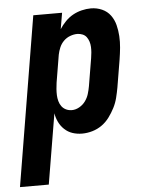

<svg xmlns="http://www.w3.org/2000/svg" viewBox="-87 -572 640 830"><g transform="rotate(-5 233.0 -156.5)"><path d="M-34 215 88 -520H213L201 -450Q212 -467 227 -482.5Q242 -498 260 -508Q278 -518 298.5 -523Q319 -528 338 -528Q364 -528 386.5 -518Q409 -508 423 -489Q437 -470 443 -446.5Q449 -423 450.5 -398Q452 -373 449.5 -347.5Q447 -322 443 -297L423 -177Q419 -155 413.5 -133Q408 -111 397.5 -90.5Q387 -70 373 -51Q359 -32 340 -18.5Q321 -5 298.5 1.5Q276 8 254 8Q232 8 212.5 1.5Q193 -5 178 -19Q163 -33 154 -51.5Q145 -70 142 -90L91 215ZM219 -97Q235 -97 251 -106Q267 -115 277.5 -129.5Q288 -144 293 -160.5Q298 -177 301 -194L321 -314Q323 -326 324 -338Q325 -350 324.5 -362Q324 -374 320.5 -385Q317 -396 310.5 -405Q304 -414 293 -418.5Q282 -423 270 -423Q255 -423 239 -417Q223 -411 211 -399Q199 -387 192.5 -371.5Q186 -356 183 -341L163 -221Q161 -207 160 -193.5Q159 -180 159.5 -167Q160 -154 163.5 -141Q167 -128 174.5 -118Q182 -108 193.5 -102.5Q205 -97 219 -97Z"/></g></svg>

Font: Iosevka SS18 Extrabold
Style: Italic
Weight: 800
Italic angle: -9°
Monospace: yes
Designer: Belleve Invis
Foundry: Belleve Invis
Version: Version 25.1.1; ttfautohint (v1.8.4)